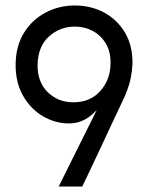

<svg xmlns="http://www.w3.org/2000/svg" viewBox="-20 -530 533 700"><path d="M232 -80Q181 -80 136 -106.5Q91 -133 63.5 -182Q36 -231 37 -297Q38 -363 67.5 -410.5Q97 -458 146 -484Q195 -510 253 -510Q312 -510 360 -484Q408 -458 436 -410.5Q464 -363 463 -297Q462 -274 457 -247.5Q452 -221 439 -189Q437 -183 427 -162Q417 -141 402.5 -110Q388 -79 371.5 -44Q355 -9 339 25.5Q323 60 309.5 88Q296 116 288 133Q280 150 280 150H194L396 -256L425 -282Q403 -237 382 -199.5Q361 -162 338.5 -135.5Q316 -109 290 -94.5Q264 -80 232 -80ZM253 -433Q199 -433 159 -397.5Q119 -362 117 -295Q116 -231 154 -194Q192 -157 247 -157Q309 -157 345.5 -198Q382 -239 383 -297Q384 -341 366 -371Q348 -401 318.5 -417Q289 -433 253 -433Z"/></svg>

Font: Syne
Style: Regular
Weight: 400
Designer: Lucas Descroix
Foundry: Bonjour Monde
Version: Version 2.200